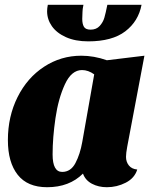

<svg xmlns="http://www.w3.org/2000/svg" viewBox="-20 -763 639 803"><path d="M507 -107Q507 -86 519 -71Q531 -56 554 -54Q543 -18 506 1Q469 20 427 20Q392 20 364.5 5.5Q337 -9 327 -37Q270 20 177 20Q95 20 54 -32Q13 -84 13 -177Q13 -276 53.5 -357Q94 -438 164.5 -484Q235 -530 320 -530Q373 -530 427 -511L584 -530L512 -149Q507 -122 507 -107ZM323 -470Q279 -470 251.5 -410.5Q224 -351 212 -269Q200 -187 200 -117Q200 -44 240 -44Q276 -44 295.5 -81Q315 -118 324 -169L374 -452Q349 -470 323 -470ZM325 -713 324 -684Q324 -663 331 -651Q338 -639 359 -639Q383 -639 397 -654.5Q411 -670 416.5 -689Q422 -708 429 -743H572Q559 -674 504 -632Q449 -590 349 -590Q295 -590 256 -607.5Q217 -625 197 -653.5Q177 -682 177 -716Q177 -728 180 -743H329Q325 -724 325 -713Z"/></svg>

Font: Sansita ExtraBold Italic
Style: Regular
Weight: 800
Italic angle: -11°
Designer: Pablo Cosgaya
Foundry: Omnibus-Type
Version: Version 1.006